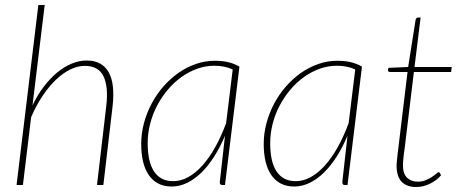

<svg xmlns="http://www.w3.org/2000/svg" viewBox="-20 -743 1866 771"><path d="M46.5 0 134 -723H159.5L110.5 -320Q130.5 -362 156 -395.2Q181.5 -428.5 209.5 -451.8Q237.5 -475 267.8 -487.5Q298 -500 328 -500Q360 -500 382.2 -487.5Q404.5 -475 417.2 -451.5Q430 -428 433.5 -393.8Q437 -359.5 432 -315.5L395 0H369.5L406.5 -315.5Q416 -393 396 -435.8Q376 -478.5 321 -478.5Q292 -478.5 262.2 -464Q232.5 -449.5 204.5 -422.8Q176.5 -396 151 -358Q125.5 -320 105 -272.5L72 0Z M883.5 0H872.5Q866.5 0 864.5 -3.8Q862.5 -7.5 862.5 -11.5L883.5 -198Q864.5 -153 840.8 -115.5Q817 -78 789.8 -51Q762.5 -24 732 -9Q701.5 6 669.5 6Q637.5 6 614.5 -6.5Q591.5 -19 576.5 -41.5Q561.5 -64 554.2 -95.2Q547 -126.5 547 -164.5Q547 -207 558 -248.2Q569 -289.5 588.8 -326.8Q608.5 -364 636 -395.5Q663.5 -427 696.2 -450Q729 -473 766 -486Q803 -499 842.5 -499Q871 -499 894.8 -493.8Q918.5 -488.5 941.5 -475.5ZM675.5 -15.5Q706.5 -15.5 736.2 -32Q766 -48.5 793.2 -79Q820.5 -109.5 844.5 -152.5Q868.5 -195.5 888 -248.5L914.5 -464Q897.5 -472 879 -475.5Q860.5 -479 840.5 -479Q805.5 -479 772 -467Q738.5 -455 708.8 -433.8Q679 -412.5 654.2 -383.2Q629.5 -354 611.2 -319.5Q593 -285 583 -246.2Q573 -207.5 573 -167.5Q573 -132 579 -104Q585 -76 597.5 -56.2Q610 -36.5 629.2 -26Q648.5 -15.5 675.5 -15.5Z M1375.5 0H1364.5Q1358.5 0 1356.5 -3.8Q1354.5 -7.5 1354.5 -11.5L1375.5 -198Q1356.5 -153 1332.8 -115.5Q1309 -78 1281.8 -51Q1254.5 -24 1224 -9Q1193.5 6 1161.5 6Q1129.5 6 1106.5 -6.5Q1083.5 -19 1068.5 -41.5Q1053.5 -64 1046.2 -95.2Q1039 -126.5 1039 -164.5Q1039 -207 1050 -248.2Q1061 -289.5 1080.8 -326.8Q1100.5 -364 1128 -395.5Q1155.5 -427 1188.2 -450Q1221 -473 1258 -486Q1295 -499 1334.5 -499Q1363 -499 1386.8 -493.8Q1410.5 -488.5 1433.5 -475.5ZM1167.5 -15.5Q1198.5 -15.5 1228.2 -32Q1258 -48.5 1285.2 -79Q1312.5 -109.5 1336.5 -152.5Q1360.5 -195.5 1380 -248.5L1406.5 -464Q1389.5 -472 1371 -475.5Q1352.5 -479 1332.5 -479Q1297.5 -479 1264 -467Q1230.5 -455 1200.8 -433.8Q1171 -412.5 1146.2 -383.2Q1121.5 -354 1103.2 -319.5Q1085 -285 1075 -246.2Q1065 -207.5 1065 -167.5Q1065 -132 1071 -104Q1077 -76 1089.5 -56.2Q1102 -36.5 1121.2 -26Q1140.5 -15.5 1167.5 -15.5Z M1572.5 -77Q1572.5 -80 1572.8 -84.5Q1573 -89 1573.8 -97.8Q1574.5 -106.5 1576.2 -120.5Q1578 -134.5 1580.5 -156L1616.5 -454H1545.5Q1538 -454 1538 -461.5L1539.5 -470.5L1619 -474L1649 -664Q1650 -667 1652.2 -669.8Q1654.5 -672.5 1658 -672.5H1669L1644.5 -474H1794L1791.5 -454H1642L1606 -156Q1603 -135.5 1601.5 -122.2Q1600 -109 1599.2 -100.2Q1598.5 -91.5 1598.2 -87Q1598 -82.5 1598 -80.5Q1598 -45 1614.8 -29.2Q1631.5 -13.5 1657.5 -13.5Q1675.5 -13.5 1689.8 -19.5Q1704 -25.5 1714.5 -32.5Q1725 -39.5 1731.8 -45.5Q1738.5 -51.5 1741.5 -51.5Q1744.5 -51.5 1746.5 -48.5L1751 -39Q1733 -18 1706 -5Q1679 8 1651.5 8Q1614 8 1593.5 -12.5Q1573 -33 1572.5 -77Z"/></svg>

Font: Lato Thin
Style: Italic
Weight: 200
Italic angle: -7°
Designer: Lukasz Dziedzic
Foundry: tyPoland Lukasz Dziedzic
Version: Version 2.007; 2014-02-27